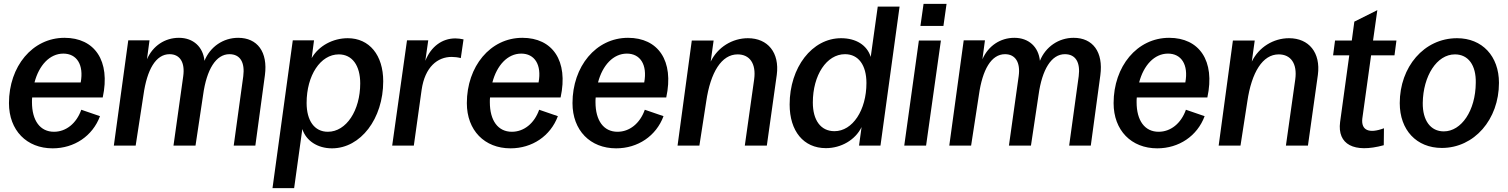

<svg xmlns="http://www.w3.org/2000/svg" viewBox="-20 -747 7736 985"><path d="M250 14C361 14 455 -49 493 -151L397 -184C372 -113 318 -71 257 -71C186 -71 144 -128 144 -223C144 -231 144 -238 145 -247H507C548 -436 465 -553 311 -553C146 -553 26 -406 26 -218C26 -78 117 14 250 14ZM157 -324C180 -412 235 -472 305 -472C373 -472 411 -416 394 -324Z M564 0H676L716 -260C734 -389 779 -469 850 -469C903 -469 930 -427 920 -356L870 0H983L1022 -260C1040 -391 1088 -469 1157 -469C1213 -469 1237 -426 1228 -356L1179 0H1290L1339 -361C1355 -481 1300 -553 1202 -553C1125 -553 1058 -507 1029 -435C1022 -506 972 -553 898 -553C826 -553 764 -512 734 -443L747 -540H638Z M1378 218H1489L1531 -85C1550 -25 1609 14 1683 14C1830 14 1946 -138 1946 -330C1946 -464 1875 -551 1764 -551C1688 -551 1615 -512 1579 -449L1591 -540H1482ZM1662 -71C1593 -71 1553 -128 1553 -219C1553 -360 1624 -468 1718 -468C1787 -468 1828 -411 1828 -319C1828 -181 1757 -71 1662 -71Z M1992 0H2103L2143 -286C2160 -404 2225 -455 2297 -455C2312 -455 2329 -453 2344 -449L2358 -545C2344 -548 2330 -550 2316 -550C2248 -550 2191 -508 2162 -435L2177 -540H2068Z M2599 14C2710 14 2804 -49 2842 -151L2746 -184C2721 -113 2667 -71 2606 -71C2535 -71 2493 -128 2493 -223C2493 -231 2493 -238 2494 -247H2856C2897 -436 2814 -553 2660 -553C2495 -553 2375 -406 2375 -218C2375 -78 2466 14 2599 14ZM2506 -324C2529 -412 2584 -472 2654 -472C2722 -472 2760 -416 2743 -324Z M3141 14C3252 14 3346 -49 3384 -151L3288 -184C3263 -113 3209 -71 3148 -71C3077 -71 3035 -128 3035 -223C3035 -231 3035 -238 3036 -247H3398C3439 -436 3356 -553 3202 -553C3037 -553 2917 -406 2917 -218C2917 -78 3008 14 3141 14ZM3048 -324C3071 -412 3126 -472 3196 -472C3264 -472 3302 -416 3285 -324Z M3456 0H3568L3603 -226C3625 -377 3682 -468 3764 -468C3826 -468 3860 -421 3849 -340L3801 0H3914L3965 -363C3980 -477 3919 -551 3817 -551C3737 -551 3662 -505 3626 -431L3641 -539H3529Z M4217 13C4295 13 4368 -29 4400 -95L4387 0H4497L4595 -713H4483L4447 -455C4428 -516 4371 -551 4295 -551C4146 -551 4031 -401 4031 -211C4031 -75 4102 13 4217 13ZM4261 -74C4190 -74 4150 -131 4150 -221C4150 -362 4221 -469 4315 -469C4384 -469 4425 -413 4425 -321C4425 -182 4354 -74 4261 -74Z M4619 0H4731L4807 -539H4694ZM4702 -614H4820L4836 -727H4718Z M4850 0H4962L5002 -260C5020 -389 5065 -469 5136 -469C5189 -469 5216 -427 5206 -356L5156 0H5269L5308 -260C5326 -391 5374 -469 5443 -469C5499 -469 5523 -426 5514 -356L5465 0H5576L5625 -361C5641 -481 5586 -553 5488 -553C5411 -553 5344 -507 5315 -435C5308 -506 5258 -553 5184 -553C5112 -553 5050 -512 5020 -443L5033 -540H4924Z M5917 14C6028 14 6122 -49 6160 -151L6064 -184C6039 -113 5985 -71 5924 -71C5853 -71 5811 -128 5811 -223C5811 -231 5811 -238 5812 -247H6174C6215 -436 6132 -553 5978 -553C5813 -553 5693 -406 5693 -218C5693 -78 5784 14 5917 14ZM5824 -324C5847 -412 5902 -472 5972 -472C6040 -472 6078 -416 6061 -324Z M6232 0H6344L6379 -226C6401 -377 6458 -468 6540 -468C6602 -468 6636 -421 6625 -340L6577 0H6690L6741 -363C6756 -477 6695 -551 6593 -551C6513 -551 6438 -505 6402 -431L6417 -539H6305Z M7079 -2 7080 -89C7003 -60 6962 -79 6969 -139L7014 -463H7134L7144 -539H7024L7046 -695L6928 -636L6915 -539H6829L6819 -463H6902L6855 -121C6840 -6 6926 40 7079 -2Z M7377 12C7543 12 7670 -134 7670 -322C7670 -459 7584 -551 7455 -551C7285 -551 7161 -403 7161 -218C7161 -80 7247 12 7377 12ZM7387 -73C7319 -73 7278 -129 7279 -219C7281 -357 7351 -468 7444 -468C7513 -468 7553 -412 7551 -322C7550 -179 7477 -73 7387 -73Z"/></svg>

Font: Ronzino Medium
Style: Italic
Weight: 500
Italic angle: -7.99998°
Designer: Nunzio Mazzaferro
Foundry: Collletttivo
Version: Version 1.000;Glyphs 3.3 (3337)